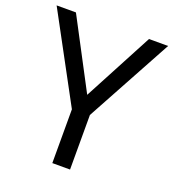

<svg xmlns="http://www.w3.org/2000/svg" viewBox="-131 -815 827 916"><g transform="rotate(20 283.0 -357.0)"><path d="M283 -363 469 -714H566L328 -277V0H238V-273L0 -714H98Z"/></g></svg>

Font: Noto Sans Georgian
Style: Regular
Weight: 400
Designer: Monotype Design Team, Akaki Razmadze
Foundry: Google LLC
Version: Version 2.002